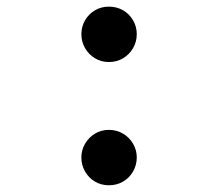

<svg xmlns="http://www.w3.org/2000/svg" viewBox="-20 -544 655 576"><path d="M306.7 -524.1Q330.3 -524.1 349.2 -513.1Q368.2 -502.1 379.2 -483.1Q390.3 -464.1 390.3 -441.5Q390.3 -419 379.2 -399.7Q368.2 -380.5 349.2 -369.2Q330.3 -357.9 306.7 -357.9Q283.6 -357.9 264.9 -369.2Q246.2 -380.5 235.1 -399.7Q224.1 -419 224.1 -441.5Q224.1 -464.1 235.1 -483.1Q246.2 -502.1 264.9 -513.1Q283.6 -524.1 306.7 -524.1ZM306.7 -154.4Q329.7 -154.4 349 -143.1Q368.2 -131.8 379.2 -112.8Q390.3 -93.8 390.3 -71.8Q390.3 -48.7 379.2 -29.5Q368.2 -10.3 349.2 0.8Q330.3 11.8 306.7 11.8Q283.6 11.8 264.9 0.8Q246.2 -10.3 235.1 -29.5Q224.1 -48.7 224.1 -71.8Q224.1 -93.8 235.1 -112.8Q246.2 -131.8 264.9 -143.1Q283.6 -154.4 306.7 -154.4Z"/></svg>

Font: Fira Code
Style: Regular
Weight: 400
Designer: Carrois Corporate, Edenspiekermann AG, Nikita Prokopov
Foundry: Carrois Corporate, Edenspiekermann AG, Nikita Prokopov
Version: Version 5.002